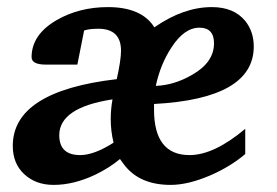

<svg xmlns="http://www.w3.org/2000/svg" viewBox="-20 -513 781 541"><path d="M695 -382Q695 -235 414 -220V-204Q414 -76 514 -76Q583 -76 671 -150V-79Q630 -44 573 -19Q510 8 461 8Q372 8 329 -50Q325 -56 318 -65Q290 -41 249 -21Q188 8 131 8Q81 8 48.5 -22Q16 -52 16 -102Q16 -256 309 -290Q321 -344 321 -370Q321 -432 257 -432Q231 -432 217 -427L198 -331H109Q69 -331 69 -352Q69 -415 139 -456Q203 -493 284 -493Q379 -493 415 -436Q497 -493 577 -493Q639 -493 671 -454Q695 -424 695 -382ZM583 -391Q583 -435 542 -435Q499 -435 463 -379Q432 -332 419 -271Q471 -273 521 -302Q583 -337 583 -391ZM300 -111Q292 -143 292 -178Q292 -205 297 -233Q147 -210 147 -132Q147 -76 206 -76Q245 -76 300 -111Z"/></svg>

Font: Apparatus SIL
Style: Bold Italic
Weight: 700
Italic angle: -11°
Version: Version 1.0